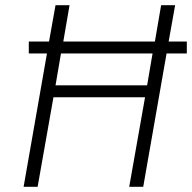

<svg xmlns="http://www.w3.org/2000/svg" viewBox="-20 -720 740 740"><path d="M700 -514H622L532 0H478L539 -345H186L125 0H71L161 -514H91V-560H169L194 -700H248L224 -560H577L601 -700H655L630 -560H700ZM568 -514H215L194 -391H547Z"/></svg>

Font: Niramit ExtraLight
Style: Italic
Weight: 200
Italic angle: -10°
Designer: Katatrad Aksorn Co.,Ltd.
Foundry: Cadson Demak Co.,Ltd.
Version: Version 1.000; ttfautohint (v1.6)